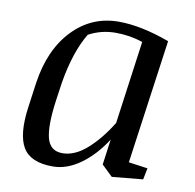

<svg xmlns="http://www.w3.org/2000/svg" viewBox="-67 -609 698 687"><g transform="rotate(10 282.5 -265.5)"><path d="M405.8 -483.4Q359.4 -499.5 307.1 -499.5Q254.9 -499.5 209.5 -475.1Q167 -404.8 147.9 -289.1L138.7 -225.1Q125.5 -131.3 137 -86.7Q148.4 -42 193.4 -42Q238.3 -42 282.7 -81.5Q327.1 -121.1 364.3 -182.1ZM167.5 10.7Q86.9 10.7 59.1 -35.6Q31.2 -82 44.9 -182.1L57.6 -273.9Q75.7 -397 144.3 -468.8Q212.9 -540.5 311.5 -540.5Q392.6 -540.5 496.6 -502.4L433.6 -51.3L502.9 -41.5L494.6 0L382.3 10.7L342.8 -27.3L355.5 -120.1Q317.4 -60.5 268.1 -24.9Q218.8 10.7 167.5 10.7Z"/></g></svg>

Font: NoticiaText-Italic
Style: Italic
Weight: 400
Italic angle: -8°
Designer: JM Sole
Foundry: JM Sole
Version: Version 1.003